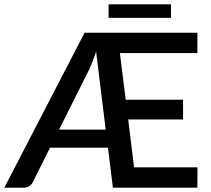

<svg xmlns="http://www.w3.org/2000/svg" viewBox="-27 -872 978 892"><path d="M464 -270 419.5 -632.5Q404 -585 388 -550.5L247.5 -270ZM890.5 -94.5 890 0H497.5L474.5 -186H205.5L126 -27Q120.5 -14.5 109.2 -7.2Q98 0 82 0H-7L366 -720H890V-625.5H530L557 -408.5H823.5V-317H568.5L596 -94.5ZM477.5 -852H767.5V-789H477.5Z"/></svg>

Font: Lato SemiBold
Style: Regular
Weight: 600
Designer: Lukasz Dziedzic with Adam Twardoch and Botio Nikoltchev
Foundry: tyPoland Lukasz Dziedzic
Version: Version 2.015; 2015-08-06; http://www.latofonts.com/